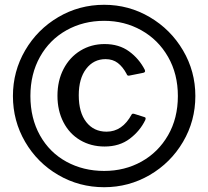

<svg xmlns="http://www.w3.org/2000/svg" viewBox="-20 -772 870 802"><path d="M34 -371Q34 -474 85 -561.5Q136 -649 223.5 -700.5Q311 -752 415 -752Q518 -752 605.5 -700.5Q693 -649 744.5 -561.5Q796 -474 796 -371Q796 -267 744.5 -179.5Q693 -92 605.5 -41Q518 10 415 10Q311 10 223.5 -41Q136 -92 85 -179.5Q34 -267 34 -371ZM723 -371Q723 -463 682 -534.5Q641 -606 570.5 -645.5Q500 -685 415 -685Q328 -685 257.5 -645.5Q187 -606 147 -534.5Q107 -463 107 -371Q107 -278 147 -206.5Q187 -135 257.5 -96.5Q328 -58 415 -58Q501 -58 571 -97Q641 -136 682 -207Q723 -278 723 -371ZM585 -480Q586 -478 586 -475Q586 -470 579 -468L519 -456H517Q511 -456 509 -463Q493 -493 472 -509Q451 -525 421 -525Q371 -525 340 -484.5Q309 -444 309 -374Q309 -302 340.5 -262Q372 -222 425 -222Q491 -222 530 -294Q533 -299 542 -296L583 -283Q587 -282 588 -279.5Q589 -277 587 -271Q565 -225 522 -192.5Q479 -160 417 -160Q360 -160 315 -186.5Q270 -213 245 -261.5Q220 -310 220 -372Q220 -435 245.5 -484Q271 -533 316 -560.5Q361 -588 417 -588Q477 -588 519 -557.5Q561 -527 585 -480Z"/></svg>

Font: n
Style: Regular
Weight: 500
Designer: Pablo Impallari, Rodrigo Fuenzalida
Foundry: Impallari Type
Version: Version 1.002; ttfautohint (v1.5)